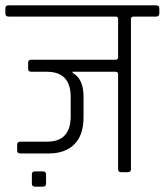

<svg xmlns="http://www.w3.org/2000/svg" viewBox="-34 -643 615 717"><path d="M237 -375V-371Q278 -349 278 -282V-206Q278 -138 243.5 -104Q209 -70 149 -70H42Q30 -70 30 -81V-102Q30 -114 42 -114H142Q230 -114 230 -209V-281Q230 -375 141 -375H83Q71 -375 71 -386V-409Q71 -420 83 -420H397Q407 -420 407 -429V-572Q407 -581 398 -581H-2Q-14 -581 -14 -593V-612Q-14 -623 -2 -623H549Q561 -623 561 -612V-593Q561 -581 549 -581H465Q455 -581 455 -572V-12Q455 0 444 0H418Q407 0 407 -12V-366Q407 -375 397 -375ZM138 9V42Q138 54 127 54H96Q85 54 85 42V9Q85 -3 96 -3H127Q138 -3 138 9Z"/></svg>

Font: Rajdhani
Style: Regular
Weight: 400
Designer: Satya Rajpurohit, Jyotish Sonowal
Foundry: Indian Type Foundry
Version: Version 1.201 February 1, 2022